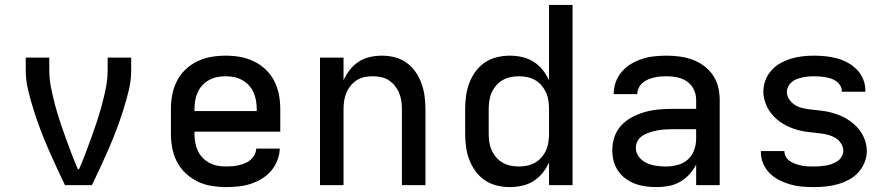

<svg xmlns="http://www.w3.org/2000/svg" viewBox="-20 -755 3640 783"><path d="M245 0Q227 -37 209.5 -75Q192 -113 175.5 -151Q159 -189 144.5 -227.5Q130 -266 117.5 -305.5Q105 -345 95 -386Q85 -427 85 -468V-520H181V-468Q181 -433 188 -398Q195 -363 204 -329Q213 -295 224 -261.5Q235 -228 247 -195Q259 -162 271.5 -129Q284 -96 298 -64L300 -66L302 -64Q316 -96 328.5 -129Q341 -162 353 -195Q365 -228 376 -261.5Q387 -295 396 -329Q405 -363 412 -398Q419 -433 419 -468V-520H515V-468Q515 -427 505 -386Q495 -345 482.5 -305.5Q470 -266 455.5 -227.5Q441 -189 424.5 -151Q408 -113 390.5 -75Q373 -37 355 0Z M900 8Q871 8 841.5 3Q812 -2 785.5 -15Q759 -28 737 -48.5Q715 -69 701.5 -95.5Q688 -122 682.5 -151Q677 -180 677 -210V-310Q677 -340 682.5 -369Q688 -398 701.5 -424.5Q715 -451 736.5 -471.5Q758 -492 785 -505Q812 -518 841 -523Q870 -528 900 -528Q930 -528 959 -523Q988 -518 1015 -505Q1042 -492 1063.5 -471.5Q1085 -451 1098.5 -424.5Q1112 -398 1117.5 -369Q1123 -340 1123 -310V-218H773V-210Q773 -192 776 -175Q779 -158 786 -142Q793 -126 805 -113Q817 -100 832.5 -91.5Q848 -83 865.5 -79.5Q883 -76 900 -76Q913 -76 926.5 -77Q940 -78 953 -81Q966 -84 978.5 -89Q991 -94 1001 -102.5Q1011 -111 1017.5 -123Q1024 -135 1025 -149H1121Q1120 -123 1110.5 -99.5Q1101 -76 1084.5 -57Q1068 -38 1046 -25Q1024 -12 1000 -4.5Q976 3 950.5 5.5Q925 8 900 8ZM773 -302H1027V-310Q1027 -328 1024 -345Q1021 -362 1014 -378Q1007 -394 995 -407Q983 -420 967.5 -428.5Q952 -437 935 -440.5Q918 -444 900 -444Q882 -444 865 -440.5Q848 -437 832.5 -428.5Q817 -420 805 -407Q793 -394 786 -378Q779 -362 776 -345Q773 -328 773 -310Z M1285 0V-520H1381V-428Q1391 -450 1406.5 -470Q1422 -490 1443 -503.5Q1464 -517 1488.5 -522.5Q1513 -528 1537 -528Q1564 -528 1590 -521.5Q1616 -515 1637.5 -499.5Q1659 -484 1674.5 -462Q1690 -440 1699 -414.5Q1708 -389 1711.5 -363Q1715 -337 1715 -310V0H1619V-310Q1619 -327 1616.5 -344Q1614 -361 1607.5 -376.5Q1601 -392 1590 -405.5Q1579 -419 1565 -428Q1551 -437 1534 -440.5Q1517 -444 1500 -444Q1483 -444 1466 -440.5Q1449 -437 1435 -428Q1421 -419 1410 -405.5Q1399 -392 1392.5 -376.5Q1386 -361 1383.5 -344Q1381 -327 1381 -310V0Z M2059 8Q2032 8 2005.5 1.5Q1979 -5 1957 -20Q1935 -35 1919 -57Q1903 -79 1893.5 -104.5Q1884 -130 1880.5 -156.5Q1877 -183 1877 -210V-310Q1877 -337 1880.5 -363.5Q1884 -390 1893.5 -415.5Q1903 -441 1919 -463Q1935 -485 1957 -500Q1979 -515 2005.5 -521.5Q2032 -528 2059 -528Q2084 -528 2109 -522.5Q2134 -517 2155.5 -503.5Q2177 -490 2193 -470Q2209 -450 2219 -427V-735H2315V0H2219V-93Q2209 -70 2193 -50Q2177 -30 2155.5 -16.5Q2134 -3 2109 2.5Q2084 8 2059 8ZM2096 -76Q2113 -76 2130 -79.5Q2147 -83 2162 -91.5Q2177 -100 2188.5 -113.5Q2200 -127 2207 -142.5Q2214 -158 2216.5 -175.5Q2219 -193 2219 -210V-310Q2219 -327 2216.5 -344.5Q2214 -362 2207 -377.5Q2200 -393 2188.5 -406.5Q2177 -420 2162 -428.5Q2147 -437 2130 -440.5Q2113 -444 2096 -444Q2079 -444 2062 -440.5Q2045 -437 2030 -428.5Q2015 -420 2003.5 -406.5Q1992 -393 1985 -377.5Q1978 -362 1975.5 -344.5Q1973 -327 1973 -310V-210Q1973 -193 1975.5 -175.5Q1978 -158 1985 -142.5Q1992 -127 2003.5 -113.5Q2015 -100 2030 -91.5Q2045 -83 2062 -79.5Q2079 -76 2096 -76Z M2658 8Q2636 8 2613.5 5Q2591 2 2570.5 -5.5Q2550 -13 2531.5 -26.5Q2513 -40 2500.5 -58.5Q2488 -77 2482.5 -98.5Q2477 -120 2477 -142Q2477 -170 2486 -197Q2495 -224 2514.5 -244.5Q2534 -265 2559 -278Q2584 -291 2611 -298.5Q2638 -306 2666 -308.5Q2694 -311 2721 -311H2819V-348Q2819 -370 2809.5 -390Q2800 -410 2782 -422.5Q2764 -435 2742.5 -439.5Q2721 -444 2699 -444Q2686 -444 2673 -443Q2660 -442 2647.5 -439Q2635 -436 2623 -431Q2611 -426 2601 -417.5Q2591 -409 2585 -397Q2579 -385 2579 -372V-371H2483V-374Q2483 -399 2492 -422.5Q2501 -446 2517.5 -464.5Q2534 -483 2555.5 -495.5Q2577 -508 2601 -515.5Q2625 -523 2649.5 -525.5Q2674 -528 2699 -528Q2725 -528 2751.5 -524.5Q2778 -521 2803 -512Q2828 -503 2850 -487Q2872 -471 2887 -449Q2902 -427 2908.5 -401Q2915 -375 2915 -348V0H2819V-84Q2808 -62 2791 -43.5Q2774 -25 2752.5 -13Q2731 -1 2706.5 3.5Q2682 8 2658 8ZM2695 -76Q2719 -76 2742.5 -82Q2766 -88 2784 -103.5Q2802 -119 2810.5 -142Q2819 -165 2819 -189V-228H2721Q2706 -228 2690.5 -227Q2675 -226 2660 -223Q2645 -220 2630.5 -215.5Q2616 -211 2602.5 -203Q2589 -195 2581 -181.5Q2573 -168 2573 -152Q2573 -132 2585.5 -115.5Q2598 -99 2616.5 -90.5Q2635 -82 2655 -79Q2675 -76 2695 -76Z M3299 8Q3275 8 3251 6Q3227 4 3204 -2.5Q3181 -9 3159 -20Q3137 -31 3120 -47.5Q3103 -64 3093 -86.5Q3083 -109 3083 -133V-139H3179V-137Q3179 -125 3186 -114Q3193 -103 3203.5 -96.5Q3214 -90 3226 -86Q3238 -82 3250 -79.5Q3262 -77 3274.5 -76.5Q3287 -76 3299 -76Q3312 -76 3324.5 -77Q3337 -78 3349 -80Q3361 -82 3373 -86.5Q3385 -91 3395.5 -98Q3406 -105 3412.5 -116.5Q3419 -128 3419 -140Q3419 -156 3410 -170Q3401 -184 3387 -192.5Q3373 -201 3357.5 -205Q3342 -209 3326 -211Q3310 -213 3294.5 -214.5Q3279 -216 3263 -218.5Q3247 -221 3231.5 -225.5Q3216 -230 3201.5 -236Q3187 -242 3173 -250.5Q3159 -259 3147 -269.5Q3135 -280 3125 -292.5Q3115 -305 3108 -319.5Q3101 -334 3097 -349.5Q3093 -365 3093 -381Q3093 -405 3101.5 -427.5Q3110 -450 3126 -468Q3142 -486 3163 -497.5Q3184 -509 3207 -516Q3230 -523 3253.5 -525.5Q3277 -528 3301 -528Q3324 -528 3347.5 -525.5Q3371 -523 3393.5 -517Q3416 -511 3437 -499.5Q3458 -488 3474.5 -471Q3491 -454 3500 -432Q3509 -410 3509 -387V-381H3413V-383Q3413 -395 3407 -405.5Q3401 -416 3391.5 -423Q3382 -430 3370.5 -434Q3359 -438 3347.5 -440Q3336 -442 3324.5 -443Q3313 -444 3301 -444Q3289 -444 3277 -443Q3265 -442 3253.5 -439.5Q3242 -437 3230.5 -433Q3219 -429 3210 -421.5Q3201 -414 3195 -403Q3189 -392 3189 -380Q3189 -364 3198 -350.5Q3207 -337 3220.5 -328Q3234 -319 3249.5 -315Q3265 -311 3281 -309Q3297 -307 3313 -305.5Q3329 -304 3344.5 -301.5Q3360 -299 3375.5 -294.5Q3391 -290 3406 -284Q3421 -278 3434.5 -269.5Q3448 -261 3460.5 -250.5Q3473 -240 3483 -227.5Q3493 -215 3500 -201Q3507 -187 3511 -171Q3515 -155 3515 -139Q3515 -115 3505.5 -92Q3496 -69 3479.5 -51Q3463 -33 3441 -21.5Q3419 -10 3395.5 -3.5Q3372 3 3347.5 5.5Q3323 8 3299 8Z"/></svg>

Font: Iosevka Fixed Curly Md Ex
Style: Regular
Weight: 500
Width: 7
Monospace: yes
Designer: Belleve Invis
Foundry: Belleve Invis
Version: Version 30.1.2